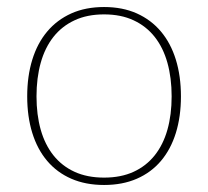

<svg xmlns="http://www.w3.org/2000/svg" viewBox="-20 -521 594 547"><path d="M276.5 -501Q329 -501 369.8 -482.8Q410.5 -464.5 438.5 -431.2Q466.5 -398 481 -351Q495.5 -304 495.5 -246.5Q495.5 -189 481 -142.2Q466.5 -95.5 438.5 -62.5Q410.5 -29.5 369.8 -11.8Q329 6 276.5 6Q224 6 183.2 -11.8Q142.5 -29.5 114.5 -62.5Q86.5 -95.5 72 -142.2Q57.5 -189 57.5 -246.5Q57.5 -304 72 -351Q86.5 -398 114.5 -431.2Q142.5 -464.5 183.2 -482.8Q224 -501 276.5 -501ZM276.5 -15Q324.5 -15 360.5 -31.5Q396.5 -48 420.8 -78.5Q445 -109 457 -151.5Q469 -194 469 -246.5Q469 -299 457 -342Q445 -385 420.8 -415.8Q396.5 -446.5 360.5 -463.2Q324.5 -480 276.5 -480Q228.5 -480 192.5 -463.2Q156.5 -446.5 132.2 -415.8Q108 -385 96 -342Q84 -299 84 -246.5Q84 -194 96 -151.5Q108 -109 132.2 -78.5Q156.5 -48 192.5 -31.5Q228.5 -15 276.5 -15Z"/></svg>

Font: Lato 2
Style: Regular
Weight: 200
Designer: Lukasz Dziedzic with Adam Twardoch and Botio Nikoltchev
Foundry: tyPoland Lukasz Dziedzic
Version: Version 2.015; 2015-08-06; http://www.latofonts.com/